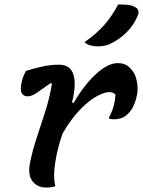

<svg xmlns="http://www.w3.org/2000/svg" viewBox="-20 -834 641 861"><path d="M96 -516Q131 -527 169 -535.5Q207 -544 244 -544Q296 -544 309.5 -498.5Q323 -453 303 -375L310 -372Q357 -453 410.5 -502Q464 -551 508 -551Q526 -551 539.5 -545.5Q553 -540 563 -529Q583 -510 590 -484.5Q597 -459 597 -437.5Q597 -416 594 -407L590 -390Q587 -377 577 -355.5Q567 -334 546 -316.5Q525 -299 489 -299Q481 -299 469 -302V-308Q483 -334 489.5 -357.5Q496 -381 498 -409Q489 -421 470 -421Q449 -421 415 -403Q381 -385 341 -344.5Q301 -304 261 -236Q250 -205 241.5 -172.5Q233 -140 227 -101Q222 -67 222.5 -43.5Q223 -20 228 1Q212 7 188 7Q146 7 124.5 -23Q103 -53 116 -111Q128 -167 146.5 -222Q165 -277 183.5 -335.5Q202 -394 213 -458L208 -462Q165 -432 143.5 -417Q122 -402 103 -402Q84 -402 76.5 -419Q69 -436 79 -473Q83 -491 96 -516ZM510 -814Q537 -814 555 -812Q573 -810 586 -802Q611 -789 595 -758Q579 -721 550 -691.5Q521 -662 489 -645Q470 -634 453.5 -630Q437 -626 419 -626Q401 -626 385 -630.5Q369 -635 359 -645Q412 -682 447 -721.5Q482 -761 510 -814Z"/></svg>

Font: Recursive Mn Csl St Med
Style: Italic
Weight: 500
Italic angle: -15°
Monospace: yes
Version: Version 1.079;hotconv 1.0.112;makeotfexe 2.5.65598; ttfautoh